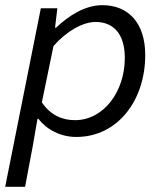

<svg xmlns="http://www.w3.org/2000/svg" viewBox="-25 -518 645 743"><path d="M-5 205H72L102 46L120 -58H124C155 -17 209 12 270 12C430 12 537 -129 537 -305C537 -429 472 -498 371 -498C304 -498 242 -458 192 -411H188L197 -486H133L-5 205ZM265 -53C218 -53 171 -71 137 -122L182 -340C233 -398 296 -433 345 -433C413 -433 458 -388 458 -294C458 -163 376 -53 265 -53Z"/></svg>

Font: Source Code Variable
Style: Italic
Weight: 400
Italic angle: -11°
Monospace: yes
Designer: Paul D. Hunt, Teo Tuominen
Foundry: Adobe Systems Incorporated
Version: Version 1.005;PS 1.0;hotconv 16.6.54;makeotf.lib2.5.65590